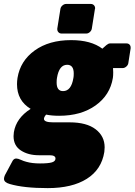

<svg xmlns="http://www.w3.org/2000/svg" viewBox="-62 -720 682 973"><path d="M228.3 -575 244.2 -675Q245.8 -685 254.6 -692.5Q263.3 -700 273.3 -700H398.3Q407.5 -700 413.8 -693.8Q420 -687.5 420 -678.3Q420 -677.5 420 -676.7L419.2 -675L403.3 -575Q401.7 -565 393.3 -557.5Q385 -550 375 -550H250Q240.8 -550 234.6 -556.2Q228.3 -562.5 228.3 -571.7ZM-41.7 186.7Q-41.7 181.7 -40 175.8Q-38.3 170 -36.7 166.7L-34.2 162.5L-0.8 100Q6.7 83.3 20 83.3Q29.2 83.3 43.8 90Q58.3 96.7 71.7 100Q100.8 108.3 140.8 108.3Q182.5 108.3 200.8 102.9Q219.2 97.5 219.2 83.3Q219.2 66.7 189.2 66.7H135Q80.8 66.7 43.8 42.5Q6.7 18.3 6.7 -30Q6.7 -36.7 8.3 -50Q20 -121.7 93.3 -168.3Q24.2 -210 24.2 -293.3Q24.2 -308.3 26.7 -325Q40.8 -411.7 113.8 -464.2Q186.7 -516.7 298.3 -516.7Q399.2 -516.7 456.7 -473.3L477.5 -491.7Q487.5 -500 495.8 -500H579.2Q588.3 -500 594.2 -494.2Q600 -488.3 600 -479.2V-475L588.3 -400Q586.7 -390 577.9 -382.5Q569.2 -375 559.2 -375H510.8Q511.7 -367.5 511.7 -353.3Q511.7 -335 510 -325Q495.8 -238.3 422.5 -185.8Q349.2 -133.3 237.5 -133.3Q200 -133.3 171.7 -139.2Q160.8 -126.7 160.8 -117.5Q160.8 -100 207.5 -100H290.8Q376.7 -100 422.5 -65Q468.3 -30 468.3 26.7Q468.3 35 466.7 50Q452.5 139.2 377.9 186.2Q303.3 233.3 180 233.3Q58.3 233.3 -12.5 212.5Q-41.7 204.2 -41.7 186.7ZM225 -301.7Q225 -258.3 257.5 -258.3Q299.2 -258.3 310 -325Q311.7 -332.5 311.7 -347.5Q311.7 -391.7 278.3 -391.7Q237.5 -391.7 226.7 -325Q225 -316.7 225 -301.7Z"/></svg>

Font: BoonTook Mon
Style: Italic
Weight: 400
Italic angle: -9°
Designer: Sungsit Sawaiwan
Foundry: FontUni
Version: Version 3.0